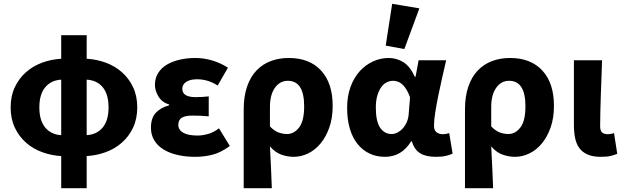

<svg xmlns="http://www.w3.org/2000/svg" viewBox="-20 -813 3275 1010"><path d="M187 -248Q187 -179 218 -142Q249 -105 302 -102V-394Q249 -391 218 -354Q187 -317 187 -248ZM551 -248Q551 -317 520.5 -354Q490 -391 436 -394V-102Q489 -105 520 -142Q551 -179 551 -248ZM302 177V8Q250 5 202 -12.5Q154 -30 117 -62.5Q80 -95 58 -141.5Q36 -188 36 -248Q36 -308 58 -354.5Q80 -401 117 -433.5Q154 -466 202 -483.5Q250 -501 302 -504V-628H436V-504Q488 -501 536 -483.5Q584 -466 621 -433.5Q658 -401 680 -354.5Q702 -308 702 -248Q702 -188 680 -141.5Q658 -95 621 -62.5Q584 -30 536 -12.5Q488 5 436 8V177Z M1006 12Q958 12 915.5 2.5Q873 -7 841.5 -26Q810 -45 792 -74Q774 -103 774 -141Q774 -192 799.5 -219.5Q825 -247 870 -259V-263Q832 -275 813.5 -305.5Q795 -336 795 -366Q795 -403 812.5 -430Q830 -457 859.5 -474Q889 -491 927.5 -499.5Q966 -508 1008 -508Q1053 -508 1097.5 -494.5Q1142 -481 1179 -457L1125 -363Q1075 -396 1016 -396Q981 -396 960 -382.5Q939 -369 939 -346Q939 -302 1009 -302Q1025 -302 1043 -303Q1061 -304 1078 -306V-201Q1057 -203 1035 -204Q1013 -205 993 -205Q954 -205 936 -193.5Q918 -182 918 -156Q918 -130 943.5 -115Q969 -100 1020 -100Q1044 -100 1073.5 -108Q1103 -116 1132 -138L1189 -45Q1141 -10 1097.5 1Q1054 12 1006 12Z M1262 177V-237Q1262 -307 1280 -358.5Q1298 -410 1330 -443Q1362 -476 1405 -492Q1448 -508 1499 -508Q1608 -508 1669 -442Q1730 -376 1730 -256Q1730 -192 1712.5 -142.5Q1695 -93 1666.5 -58.5Q1638 -24 1601 -6Q1564 12 1525 12Q1493 12 1460 0.5Q1427 -11 1400 -43Q1403 14 1405.5 68Q1408 122 1410 177ZM1490 -108Q1527 -108 1553.5 -142.5Q1580 -177 1580 -254Q1580 -388 1494 -388Q1452 -388 1426 -351Q1400 -314 1400 -251V-148Q1423 -124 1445.5 -116Q1468 -108 1490 -108Z M2005 12Q1960 12 1923.5 -5.5Q1887 -23 1860.5 -56Q1834 -89 1820 -137Q1806 -185 1806 -246Q1806 -307 1824 -356Q1842 -405 1872.5 -438.5Q1903 -472 1942.5 -490Q1982 -508 2025 -508Q2067 -508 2102.5 -485.5Q2138 -463 2162 -409H2166L2182 -496H2327Q2317 -453 2306 -404.5Q2295 -356 2285.5 -309.5Q2276 -263 2269.5 -221.5Q2263 -180 2263 -152Q2263 -127 2276.5 -117Q2290 -107 2311 -107Q2326 -107 2343 -113L2361 -5Q2347 2 2325.5 7Q2304 12 2274 12Q2221 12 2190.5 -6.5Q2160 -25 2146 -70H2143Q2093 12 2005 12ZM2040 -108Q2056 -108 2072 -116.5Q2088 -125 2100.5 -139.5Q2113 -154 2121 -173.5Q2129 -193 2130 -215L2137 -301Q2106 -388 2048 -388Q2031 -388 2014.5 -380Q1998 -372 1985.5 -354.5Q1973 -337 1965 -310.5Q1957 -284 1957 -247Q1957 -175 1979.5 -141.5Q2002 -108 2040 -108ZM2009 -573 2043 -793 2186 -769 2107 -555Z M2426 177V-237Q2426 -307 2444 -358.5Q2462 -410 2494 -443Q2526 -476 2569 -492Q2612 -508 2663 -508Q2772 -508 2833 -442Q2894 -376 2894 -256Q2894 -192 2876.5 -142.5Q2859 -93 2830.5 -58.5Q2802 -24 2765 -6Q2728 12 2689 12Q2657 12 2624 0.5Q2591 -11 2564 -43Q2567 14 2569.5 68Q2572 122 2574 177ZM2654 -108Q2691 -108 2717.5 -142.5Q2744 -177 2744 -254Q2744 -388 2658 -388Q2616 -388 2590 -351Q2564 -314 2564 -251V-148Q2587 -124 2609.5 -116Q2632 -108 2654 -108Z M3140 12Q3099 12 3071.5 0Q3044 -12 3028 -33.5Q3012 -55 3005.5 -86Q2999 -117 2999 -155V-496H3147Q3146 -452 3144 -404.5Q3142 -357 3140.5 -310.5Q3139 -264 3138 -222Q3137 -180 3137 -149Q3137 -125 3147.5 -116Q3158 -107 3178 -107Q3184 -107 3193 -108.5Q3202 -110 3210 -113L3227 -4Q3211 3 3191.5 7.5Q3172 12 3140 12Z"/></svg>

Font: Giro Regular
Style: Bold
Weight: 700
Designer: Paul D. Hunt
Foundry: Adobe Systems Incorporated
Version: Version 1.000;PS 1.0;hotconv 1.0.88;makeotf.lib2.5.647800